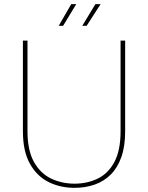

<svg xmlns="http://www.w3.org/2000/svg" viewBox="-20 -895 712 922"><path d="M346 -875 283 -771H262L322 -875ZM463 -875 396 -771H375L438 -875ZM90 -700H112V-265Q112 -173 143 -117.5Q174 -62 225.5 -37.5Q277 -13 338 -13Q399 -13 449.5 -37.5Q500 -62 529.5 -117.5Q559 -173 559 -265V-700H581V-265Q581 -193 563 -141.5Q545 -90 512 -57Q479 -24 434.5 -8.5Q390 7 338 7Q269 7 213 -21Q157 -49 123.5 -109Q90 -169 90 -265Z"/></svg>

Font: Albert Sans Thin
Style: Regular
Weight: 250
Designer: Andreas Rasmussen
Foundry: a.Foundry
Version: Version 1.025